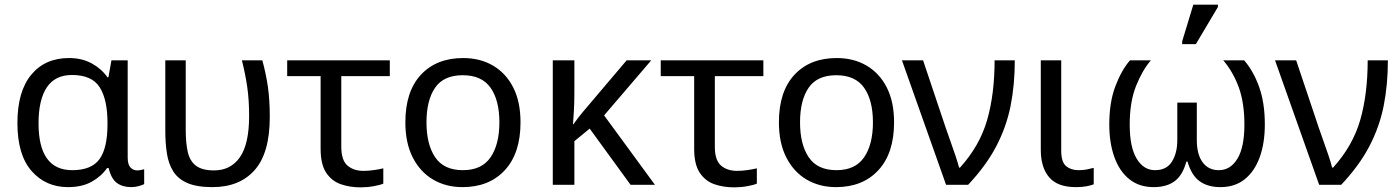

<svg xmlns="http://www.w3.org/2000/svg" viewBox="-20 -796 6028 827"><path d="M273 10Q177 10 116 -59.5Q55 -129 55 -266Q55 -402 114.5 -474Q174 -546 277 -546Q333 -546 375 -523Q417 -500 443 -463H447L460 -536H530V-118Q530 -87 542 -74.5Q554 -62 571 -62Q579 -62 588 -64Q597 -66 601 -67V-3Q594 1 578 5.5Q562 10 545 10Q508 10 483.5 -8Q459 -26 448 -72H441Q416 -36 374.5 -13Q333 10 273 10ZM291 -63Q374 -63 408.5 -110.5Q443 -158 443 -261V-267Q443 -367 409.5 -420Q376 -473 290 -473Q217 -473 181.5 -419.5Q146 -366 146 -265Q146 -63 291 -63Z M895 10Q828 10 787.5 -7.5Q747 -25 726.5 -57.5Q706 -90 699 -134.5Q692 -179 692 -233V-536H780V-236Q780 -179 789 -140.5Q798 -102 824.5 -82Q851 -62 902 -62Q974 -62 1013.5 -119Q1053 -176 1053 -296Q1053 -366 1045 -421Q1037 -476 1022 -536H1110Q1126 -477 1134 -421.5Q1142 -366 1142 -292Q1142 -137 1077 -63.5Q1012 10 895 10Z M1533 11Q1487 11 1448 -2.5Q1409 -16 1385 -52Q1361 -88 1361 -155V-468H1217V-536H1659V-468H1450V-164Q1450 -106 1476.5 -83Q1503 -60 1546 -60Q1568 -60 1591.5 -63.5Q1615 -67 1631 -71V-5Q1617 1 1589.5 6Q1562 11 1533 11Z M2222 -269Q2222 -136 2154.5 -63Q2087 10 1972 10Q1901 10 1845.5 -22.5Q1790 -55 1758 -117.5Q1726 -180 1726 -269Q1726 -402 1793 -474Q1860 -546 1975 -546Q2048 -546 2103.5 -513.5Q2159 -481 2190.5 -419.5Q2222 -358 2222 -269ZM1817 -269Q1817 -174 1854.5 -118.5Q1892 -63 1974 -63Q2055 -63 2093 -118.5Q2131 -174 2131 -269Q2131 -364 2093 -418Q2055 -472 1973 -472Q1891 -472 1854 -418Q1817 -364 1817 -269Z M2785 -536 2582 -299 2801 0H2696L2520 -242L2454 -188V0H2361V-536H2454V-397Q2454 -357 2452 -319Q2450 -281 2448 -261H2450Q2459 -274 2469.5 -287.5Q2480 -301 2489 -312L2679 -536Z M3142 11Q3096 11 3057 -2.5Q3018 -16 2994 -52Q2970 -88 2970 -155V-468H2826V-536H3268V-468H3059V-164Q3059 -106 3085.5 -83Q3112 -60 3155 -60Q3177 -60 3200.5 -63.5Q3224 -67 3240 -71V-5Q3226 1 3198.5 6Q3171 11 3142 11Z M3831 -269Q3831 -136 3763.5 -63Q3696 10 3581 10Q3510 10 3454.5 -22.5Q3399 -55 3367 -117.5Q3335 -180 3335 -269Q3335 -402 3402 -474Q3469 -546 3584 -546Q3657 -546 3712.5 -513.5Q3768 -481 3799.5 -419.5Q3831 -358 3831 -269ZM3426 -269Q3426 -174 3463.5 -118.5Q3501 -63 3583 -63Q3664 -63 3702 -118.5Q3740 -174 3740 -269Q3740 -364 3702 -418Q3664 -472 3582 -472Q3500 -472 3463 -418Q3426 -364 3426 -269Z M4055 0 3865 -536H3956L4053 -247Q4061 -223 4073 -190Q4085 -157 4095.5 -125.5Q4106 -94 4111 -74H4115Q4200 -168 4232 -279.5Q4264 -391 4264 -536H4351Q4351 -431 4333 -340.5Q4315 -250 4271.5 -166.5Q4228 -83 4150 0Z M4614 10Q4535 10 4499 -32.5Q4463 -75 4463 -150V-536H4551V-147Q4551 -98 4572 -80.5Q4593 -63 4625 -63Q4645 -63 4660.5 -66Q4676 -69 4691 -73V-2Q4678 3 4659 6.5Q4640 10 4614 10Z M4949 10Q4887 10 4844.5 -24Q4802 -58 4780 -119Q4758 -180 4758 -260Q4758 -355 4784 -424Q4810 -493 4847 -536H4937Q4900 -493 4873 -425Q4846 -357 4846 -259Q4846 -162 4876 -112.5Q4906 -63 4955 -63Q5005 -63 5028 -100Q5051 -137 5051 -193V-354H5135V-193Q5135 -131 5160 -97Q5185 -63 5230 -63Q5280 -63 5310 -112.5Q5340 -162 5340 -259Q5340 -354 5315.5 -420.5Q5291 -487 5249 -536H5339Q5379 -490 5403.5 -421.5Q5428 -353 5428 -260Q5428 -180 5406 -119Q5384 -58 5341.5 -24Q5299 10 5237 10Q5182 10 5147 -15.5Q5112 -41 5095 -100H5090Q5074 -41 5039.5 -15.5Q5005 10 4949 10ZM5072 -606V-618L5120 -776H5226V-766L5131 -606Z M5662 0 5472 -536H5563L5660 -247Q5668 -223 5680 -190Q5692 -157 5702.5 -125.5Q5713 -94 5718 -74H5722Q5807 -168 5839 -279.5Q5871 -391 5871 -536H5958Q5958 -431 5940 -340.5Q5922 -250 5878.5 -166.5Q5835 -83 5757 0Z"/></svg>

Font: RS Noto Sans
Style: Regular
Weight: 400
Designer: Monotype Design Team
Foundry: Monotype Imaging Inc.
Version: Version 3.10